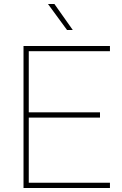

<svg xmlns="http://www.w3.org/2000/svg" viewBox="-20 -941 609 961"><path d="M530.3 0H106.9V-26.4H530.3ZM124 0H97.7V-710.9H124ZM480.5 -352.5H106.9V-378.9H480.5ZM530.3 -684.6H106.9V-710.9H530.3ZM344.2 -791H315.4L220.2 -920.9H252.4Z"/></svg>

Font: Heebo Thin
Style: Regular
Weight: 250
Designer: Oded Ezer
Foundry: Ezer Type House
Version: Version 3.100